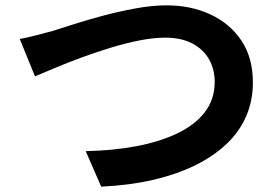

<svg xmlns="http://www.w3.org/2000/svg" viewBox="-20 -694 1040 719"><path d="M54 -548Q82 -553 116 -562Q150 -571 177 -578Q206 -587 255.5 -603Q305 -619 365 -635Q425 -651 487.5 -662.5Q550 -674 604 -674Q695 -674 768 -640Q841 -606 884 -542Q927 -478 927 -385Q927 -317 902 -259Q877 -201 828.5 -155Q780 -109 711 -75Q642 -41 553.5 -20.5Q465 0 359 5L301 -128Q403 -130 490.5 -146.5Q578 -163 644 -194.5Q710 -226 747 -274Q784 -322 784 -387Q784 -434 763 -471.5Q742 -509 700.5 -531Q659 -553 599 -553Q555 -553 502 -542.5Q449 -532 393.5 -515Q338 -498 285 -478.5Q232 -459 187 -440Q142 -421 111 -408Z"/></svg>

Font: Noto Sans SC Thin
Style: Bold
Weight: 700
Version: Version 2.004-H2;hotconv 1.0.118;makeotfexe 2.5.65603